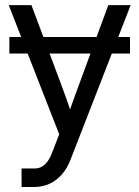

<svg xmlns="http://www.w3.org/2000/svg" viewBox="-20 -536 552 760"><path d="M494.6 -324.2H17.1V-389.6H494.6ZM65.4 130.9H116.2Q132.3 130.9 144.8 124.3Q157.2 117.7 167.5 104Q177.7 90.3 186 68.8L214.4 -4.4L14.6 -515.6H104.5L215.8 -218.8Q242.2 -148.9 268.6 -70.3H246.6Q256.8 -102.5 271.2 -142.1Q285.6 -181.6 299.3 -218.8L408.7 -515.6H497.1L259.3 95.7Q246.1 130.4 224.9 154.5Q203.6 178.7 176 191.4Q148.4 204.1 116.2 204.1H65.4Z"/></svg>

Font: Intratopia Thin
Style: Regular
Weight: 100
Designer: Rasmus Andersson
Foundry: rsms
Version: Version 3.000;Glyphs 3.2.3 (3260)